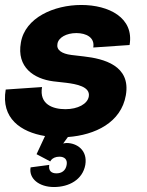

<svg xmlns="http://www.w3.org/2000/svg" viewBox="-24 -536 591 772"><path d="M193 216C253 216 308 187 319 127C329 67 284 39 244 39C239 39 235 40 230 41L249 15C358 7 463 -43 482 -153C503 -273 392 -300 314 -309L263 -315C224 -320 202 -335 207 -360C211 -385 243 -403 283 -403C323 -403 358 -385 351 -345L497 -355C516 -465 413 -516 303 -516C193 -516 77 -465 60 -365C42 -265 113 -219 190 -209L243 -203C282 -198 340 -188 333 -148C328 -118 289 -97 239 -97C189 -97 133 -116 145 -186L-1 -176C-21 -60 60 -5 157 11L123 84L178 113L182 107C188 100 199 94 215 94C235 94 248 105 244 127C240 151 223 161 203 161C183 161 170 151 174 127L99 137C91 182 133 216 193 216Z"/></svg>

Font: Uncut Sans
Style: Bold Italic
Weight: 700
Italic angle: -10°
Designer: Kasper Nordkvist
Foundry: Uncut Type
Version: Version 1.111;FEAKit 1.0